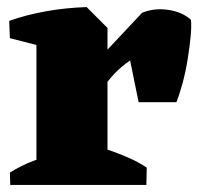

<svg xmlns="http://www.w3.org/2000/svg" viewBox="-20 -523 561 543"><path d="M83 0V-445L225 -503L284 -444V0ZM221 -190 197 -290 382 -487Q417 -501 456.5 -495Q496 -489 520 -467Q522 -448 519 -418Q516 -388 510.5 -354Q505 -320 496.5 -288.5Q488 -257 479 -234H372L348 -352Q323 -335 304 -315Q285 -295 265.5 -265.5Q246 -236 221 -190ZM8 -415 6 -464Q54 -481 109.5 -491Q165 -501 225 -503L220 -417L133 -383ZM9 0 8 -35Q40 -55 74.5 -68Q109 -81 140 -88L132 0ZM227 0 260 -107Q282 -101 305 -92.5Q328 -84 351 -73.5Q374 -63 395 -49L394 0Z"/></svg>

Font: Eczar ExtraBold
Style: Regular
Weight: 800
Designer: Vaibhav Singh
Foundry: Rosetta Type Foundry
Version: Version 2.000